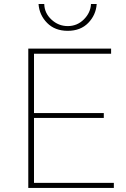

<svg xmlns="http://www.w3.org/2000/svg" viewBox="-20 -931 624 951"><path d="M120.1 0V-690.4H530.3V-665H148.4V-371.1H494.1V-346.7H148.4V-25.4H543.9V0ZM170.9 -911.1H199.2Q200.2 -866.2 234.9 -834Q269.5 -801.8 315.4 -801.8Q362.3 -801.8 395.5 -835Q428.7 -868.2 430.7 -911.1H459Q455.1 -856.4 417 -817.4Q378.9 -778.3 315.4 -778.3Q252 -778.3 213.4 -817.4Q174.8 -856.4 170.9 -911.1Z"/></svg>

Font: Gothic A1 Thin
Style: Regular
Weight: 250
Designer: HanYang I&C Co.,Ltd.
Foundry: HanYang I&C Co.,Ltd.
Version: Version 2.50